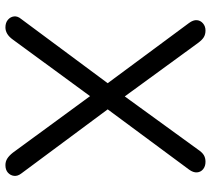

<svg xmlns="http://www.w3.org/2000/svg" viewBox="-54 -698 759 690"><g transform="rotate(90 325.0 -352.5)"><path d="M78 7Q61 7 50.5 -2Q40 -11 38.5 -24Q37 -37 48 -50L290 -376V-345L62 -653Q51 -668 52 -681Q53 -694 63.5 -703Q74 -712 89 -712Q103 -712 113 -706Q123 -700 134 -685L339 -404H313L517 -685Q527 -700 537 -706Q547 -712 561 -712Q577 -712 587.5 -703.5Q598 -695 599 -681.5Q600 -668 589 -653L361 -345V-376L603 -50Q613 -37 611.5 -24Q610 -11 600 -2Q590 7 573 7Q560 7 549.5 0.5Q539 -6 528 -20L309 -319H341L122 -20Q112 -6 101 0.5Q90 7 78 7Z"/></g></svg>

Font: Nunito ExtraLight
Style: Regular
Weight: 400
Version: Version 3.602